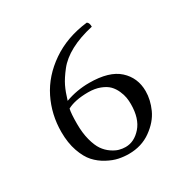

<svg xmlns="http://www.w3.org/2000/svg" viewBox="-152 -802 945 957"><g transform="rotate(-30 320.0 -324.0)"><path d="M180 -332Q174 -307 174 -247Q174 -194 185 -153Q196 -112 212 -89Q228 -66 250 -51Q272 -36 290.5 -31Q309 -26 327 -26Q377 -26 416.5 -71Q456 -116 456 -199Q456 -218 453 -236.5Q450 -255 440 -277.5Q430 -300 414 -316.5Q398 -333 368.5 -344.5Q339 -356 300 -356Q225 -356 180 -332ZM191 -370Q257 -394 328 -394Q443 -394 497.5 -344.5Q552 -295 552 -218Q552 -168 529 -117Q506 -66 451.5 -27Q397 12 324 12Q295 12 266 6Q237 0 203.5 -18Q170 -36 145 -63.5Q120 -91 103 -139.5Q86 -188 86 -251Q86 -351 129 -438Q172 -525 260 -585.5Q348 -646 468 -660Q480 -654 480 -630Q404 -613 350 -584Q296 -555 265 -515.5Q234 -476 219 -445Q204 -414 191 -370Z"/></g></svg>

Font: Linux Libertine Mono O
Style: Mono
Weight: 400
Designer: Philipp H. Poll
Foundry: Philipp H. Poll
Version: Version 5.1.7